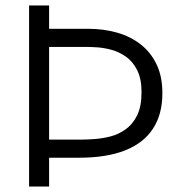

<svg xmlns="http://www.w3.org/2000/svg" viewBox="-20 -680 652 700"><path d="M117 -105V-171H275Q296 -171 324.5 -173Q353 -175 382.5 -182.5Q412 -190 438 -208.5Q464 -227 480 -259.5Q496 -292 496 -344Q496 -393 480 -424.5Q464 -456 439 -473.5Q414 -491 386 -498.5Q358 -506 333 -507.5Q308 -509 293 -509H117V-575H302Q358 -575 407 -561Q456 -547 493 -518Q530 -489 551 -445Q572 -401 572 -340Q572 -263 537.5 -210.5Q503 -158 435.5 -131.5Q368 -105 269 -105ZM86 0V-660H159V0Z"/></svg>

Font: Bricolage Grotesque 24pt Light
Style: Regular
Weight: 300
Designer: Mathieu Triay
Foundry: Atelier Triay
Version: Version 1.001;gftools[0.9.33.dev8+g029e19f]